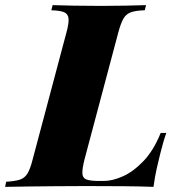

<svg xmlns="http://www.w3.org/2000/svg" viewBox="-68 -728 705 748"><path d="M580 -210Q574 -194 568 -173Q562 -152 556 -128Q551 -109 543 -73.5Q535 -38 530 0Q479 -2 416.5 -2.5Q354 -3 304 -3Q277 -3 235.5 -3Q194 -3 144.5 -2.5Q95 -2 45.5 -1.5Q-4 -1 -48 0L-44 -20Q-10 -22 9 -28Q28 -34 39 -52Q50 -70 59 -106L191 -602Q201 -639 199 -656.5Q197 -674 181.5 -680.5Q166 -687 132 -688L137 -708Q166 -707 217.5 -706Q269 -705 326 -705Q376 -705 421 -706Q466 -707 501 -708L496 -688Q462 -687 443 -680.5Q424 -674 413.5 -656.5Q403 -639 393 -602L261 -106Q252 -70 253 -52Q254 -34 269.5 -28.5Q285 -23 318 -23H336Q370 -23 410.5 -41Q451 -59 490.5 -100Q530 -141 558 -210Z"/></svg>

Font: Playfair Display Black
Style: Italic
Weight: 900
Italic angle: -14°
Designer: Claus Eggers Sørensen
Foundry: Claus Eggers Sørensen
Version: Version 1.203